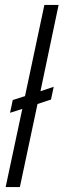

<svg xmlns="http://www.w3.org/2000/svg" viewBox="-20 -763 259 783"><path d="M3 0 71 -319 21 -303 32 -355 82 -371 161 -743H219L145 -391L199 -409L188 -357L133 -339L61 0Z"/></svg>

Font: Saira Condensed Light
Style: Italic
Weight: 300
Width: 3
Italic angle: -12°
Designer: Hector Gatti with collaboration of the Omnibus-Type team
Foundry: Omnibus-Type
Version: Version 1.101